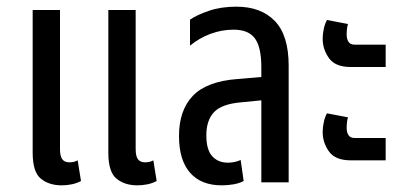

<svg xmlns="http://www.w3.org/2000/svg" viewBox="-20 -547 1217 576"><path d="M165 9Q127 9 102.5 -11Q78 -31 78 -89V-517H160V-100Q160 -78 167 -69Q174 -60 188 -60Q203 -60 213 -66L223 -4Q210 3 195 6Q180 9 165 9ZM392 9Q354 9 329.5 -11Q305 -31 305 -89V-517H387V-100Q387 -78 394 -69Q401 -60 415 -60Q430 -60 440 -66L450 -4Q437 3 422 6Q407 9 392 9Z M645 9Q583 9 550 -29Q517 -67 517 -139Q517 -216 558.5 -259.5Q600 -303 693 -310L764 -316V-345Q764 -406 744.5 -432Q725 -458 681 -458Q645 -458 611.5 -445.5Q578 -433 550 -410V-488Q570 -502 606.5 -514.5Q643 -527 689 -527Q763 -527 804.5 -484Q846 -441 846 -350V0H764V-246L703 -240Q645 -235 622 -210.5Q599 -186 599 -141Q599 -98 616.5 -78.5Q634 -59 664 -59Q684 -59 702 -67L711 -4Q698 3 680.5 6Q663 9 645 9Z M1032 -346Q986 -346 967 -372.5Q948 -399 948 -431Q948 -445 951.5 -461Q955 -477 961 -487L1024 -475Q1020 -463 1020 -443Q1020 -430 1025.5 -421.5Q1031 -413 1044 -413H1137V-346ZM1032 -66Q986 -66 967 -92.5Q948 -119 948 -151Q948 -165 951.5 -181Q955 -197 961 -207L1024 -195Q1020 -183 1020 -163Q1020 -150 1025.5 -141.5Q1031 -133 1044 -133H1137V-66Z"/></svg>

Font: Noto Sans Thai UI ExtCond
Style: Regular
Weight: 400
Width: 2
Designer: Monotype Design Team
Foundry: Monotype Imaging Inc.
Version: Version 2.000